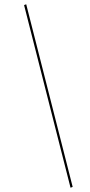

<svg xmlns="http://www.w3.org/2000/svg" viewBox="-20 -727 423 901"><path d="M93 -703 103 -707 321 150 311 154Z"/></svg>

Font: Ysabeau Hairline
Style: Italic
Weight: 100
Italic angle: -12°
Designer: Christian Thalmann (Catharsis Fonts)
Version: Version 0.003